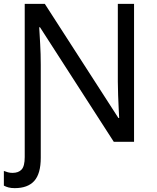

<svg xmlns="http://www.w3.org/2000/svg" viewBox="-31 -734 811 994"><path d="M45 240Q27 240 13.5 236.5Q0 233 -11 227V151Q-1 155 10 158Q21 161 34 161Q65 161 81 143.5Q97 126 97 79V-714H201L582 -123H586Q585 -139 583.5 -171Q582 -203 580.5 -241Q579 -279 579 -311V-714H663V0H558L176 -593H172Q174 -558 177 -506Q180 -454 180 -399V83Q180 165 146.5 202.5Q113 240 45 240Z"/></svg>

Font: Go Noto Current
Style: Regular
Weight: 400
Designer: Monotype Design Team
Foundry: Monotype Imaging Inc.
Version: Version 2.007; ttfautohint (v1.8) -l 8 -r 50 -G 200 -x 14 -D